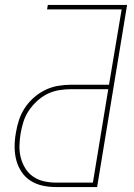

<svg xmlns="http://www.w3.org/2000/svg" viewBox="-20 -755 540 775"><path d="M205 0Q177 0 150.5 -6Q124 -12 102.5 -26Q81 -40 66.5 -62Q52 -84 45.5 -109.5Q39 -135 39 -162.5Q39 -190 44 -218Q48 -244 56.5 -270Q65 -296 80 -319Q95 -342 116.5 -361Q138 -380 163 -392Q188 -404 214.5 -408.5Q241 -413 267 -413H420L471 -717H170L173 -735H493L372 0ZM205 -18H355L417 -395H267Q243 -395 218.5 -391Q194 -387 171.5 -376Q149 -365 129.5 -347Q110 -329 96 -308Q82 -287 74.5 -263Q67 -239 63 -215Q59 -190 58.5 -165.5Q58 -141 64 -118Q70 -95 82.5 -75Q95 -55 114 -42Q133 -29 156.5 -23.5Q180 -18 205 -18Z"/></svg>

Font: Iosevka SS04 Thin
Style: Italic
Weight: 100
Italic angle: -9°
Monospace: yes
Designer: Belleve Invis
Foundry: Belleve Invis
Version: Version 19.0.0; ttfautohint (v1.8.4)